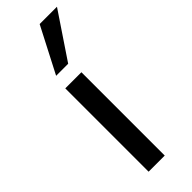

<svg xmlns="http://www.w3.org/2000/svg" viewBox="-252 -778 800 800"><g transform="rotate(-45 148.0 -378.0)"><path d="M80 0V-491H175V0ZM90 -555 194 -756H296L161 -555Z"/></g></svg>

Font: Nunito Sans 10pt Medium
Style: Regular
Weight: 500
Designer: Vernon Adams
Foundry: Vernon Adams
Version: Version 3.101;gftools[0.9.27]